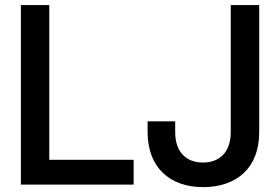

<svg xmlns="http://www.w3.org/2000/svg" viewBox="-20 -748 1132 778"><path d="M64.5 0H521.5V-100.6H179.7V-727.5H64.5ZM803.2 10.3C940.4 10.3 1030.3 -69.3 1030.3 -211.4V-727.5H915V-212.4C915 -132.3 870.6 -89.4 802.2 -89.4C734.4 -89.4 689.9 -132.3 689.9 -212.4V-256.3H578.1V-212.9C578.1 -69.8 667.5 10.3 803.2 10.3Z"/></svg>

Font: Raveo Display Display Medium
Style: Regular
Weight: 500
Designer: Jakub Foglar, Rasmus Andersson (Inter)
Foundry: Jakubfoglar.com
Version: Version 1.100;Glyphs 3.2.3 (3260)